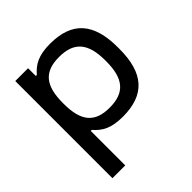

<svg xmlns="http://www.w3.org/2000/svg" viewBox="-190 -642 964 964"><g transform="rotate(-45 292.5 -159.5)"><path d="M543 -244V-256C543 -428 470 -509 315 -509C231 -509 192 -485 157 -445H150V-500H59V190H150V-55H157C192 -15 231 9 315 9C470 9 543 -72 543 -244ZM150 -247V-253C150 -376 194 -430 300 -430C406 -430 452 -376 452 -253V-247C452 -124 406 -70 300 -70C194 -70 150 -124 150 -247Z"/></g></svg>

Font: LT Wave Alt
Style: Regular
Weight: 400
Designer: Daniel Lyons
Version: Version 2.5 (Glyphs App)